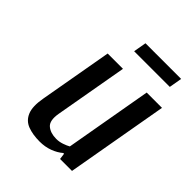

<svg xmlns="http://www.w3.org/2000/svg" viewBox="-190 -767 887 887"><g transform="rotate(45 254.0 -323.5)"><path d="M218 10Q173 10 140 -2.5Q107 -15 93 -48.5Q79 -82 90 -143L153 -500H253L190 -143Q181 -91 203.5 -72Q226 -53 264 -53Q283 -53 302 -59.5Q321 -66 333 -73L408 -500H508L420 0H342L338 -30H333Q312 -12 282.5 -1Q253 10 218 10ZM232 -594 243 -657H476L465 -594Z"/></g></svg>

Font: Cuprum Medium
Style: Italic
Weight: 500
Italic angle: -10°
Version: Version 3.000